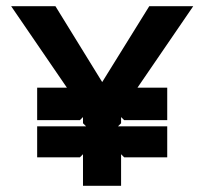

<svg xmlns="http://www.w3.org/2000/svg" viewBox="-20 -600 661 620"><path d="M16 -580 196 -317H100V-212H238L248 -222V-202L258 -192H100V-92H238L248 -102V0H371V-102L381 -92H520V-192H361L371 -202V-222L381 -212H520V-317H424L604 -580H462L310 -335L159 -580Z"/></svg>

Font: Charger EcoBlack
Style: Black
Weight: 1000
Designer: Jasper
Foundry: Cannot Into Space Fonts
Version: Version 1.1